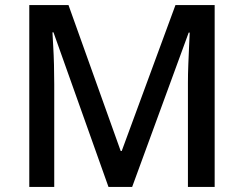

<svg xmlns="http://www.w3.org/2000/svg" viewBox="-20 -734 958 754"><path d="M406 0 190 -607H186Q187 -586 189 -552.5Q191 -519 192 -480Q193 -441 193 -403V0H95V-714H249L454 -141H458L669 -714H823V0H718V-409Q718 -443 719.5 -480.5Q721 -518 722.5 -551Q724 -584 725 -606H721L499 0Z"/></svg>

Font: Noto Sans Sinhala UI Medium
Style: Regular
Weight: 500
Designer: Jelle Bosma - Monotype Design Team
Foundry: Monotype Imaging Inc.
Version: Version 2.006; ttfautohint (v1.8.4.7-5d5b)